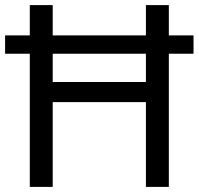

<svg xmlns="http://www.w3.org/2000/svg" viewBox="-20 -734 781 754"><path d="M97 0V-523H0V-595H97V-714H187V-595H553V-714H643V-595H740V-523H643V0H553V-333H187V0ZM187 -412H553V-523H187Z"/></svg>

Font: Noto Sans Balinese
Style: Regular
Weight: 400
Designer: Aditya Bayu, David Williams
Foundry: David Williams
Version: Version 2.003